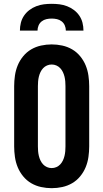

<svg xmlns="http://www.w3.org/2000/svg" viewBox="-20 -975 540 1003"><path d="M250 8Q222 8 194.5 2Q167 -4 143 -18Q119 -32 101 -54Q83 -76 72.5 -101.5Q62 -127 58 -155Q54 -183 54 -210V-525Q54 -552 58 -580Q62 -608 72.5 -633.5Q83 -659 101 -681Q119 -703 143 -717Q167 -731 194.5 -737Q222 -743 250 -743Q278 -743 305.5 -737Q333 -731 357 -717Q381 -703 399 -681Q417 -659 427.5 -633.5Q438 -608 442 -580Q446 -552 446 -525V-210Q446 -183 442 -155Q438 -127 427.5 -101.5Q417 -76 399 -54Q381 -32 357 -18Q333 -4 305.5 2Q278 8 250 8ZM250 -97Q263 -97 274.5 -102Q286 -107 294.5 -116Q303 -125 308.5 -136.5Q314 -148 317 -160.5Q320 -173 321 -185.5Q322 -198 322 -210V-525Q322 -537 321 -549.5Q320 -562 317 -574.5Q314 -587 308.5 -598.5Q303 -610 294.5 -619Q286 -628 274.5 -633Q263 -638 250 -638Q237 -638 225.5 -633Q214 -628 205.5 -619Q197 -610 191.5 -598.5Q186 -587 183 -574.5Q180 -562 179 -549.5Q178 -537 178 -525V-210Q178 -198 179 -185.5Q180 -173 183 -160.5Q186 -148 191.5 -136.5Q197 -125 205.5 -116Q214 -107 225.5 -102Q237 -97 250 -97ZM84 -815Q84 -836 89 -856Q94 -876 105.5 -893Q117 -910 133.5 -922.5Q150 -935 169.5 -942.5Q189 -950 209 -952.5Q229 -955 250 -955Q271 -955 291 -952.5Q311 -950 330.5 -942.5Q350 -935 366.5 -922.5Q383 -910 394.5 -893Q406 -876 411 -856Q416 -836 416 -815H324Q324 -829 318.5 -842Q313 -855 302 -863.5Q291 -872 277.5 -875Q264 -878 250 -878Q236 -878 222.5 -875Q209 -872 198 -863.5Q187 -855 181.5 -842Q176 -829 176 -815Z"/></svg>

Font: Iosevka Curly Slab Extrabold
Style: Regular
Weight: 800
Monospace: yes
Designer: Belleve Invis
Foundry: Belleve Invis
Version: Version 22.1.2; ttfautohint (v1.8.4)